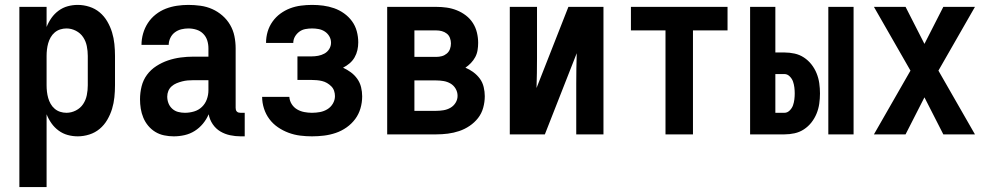

<svg xmlns="http://www.w3.org/2000/svg" viewBox="-20 -548 4040 783"><path d="M59 215V-520H170V-438Q178 -458 190 -475Q202 -492 219 -504.5Q236 -517 256 -522.5Q276 -528 297 -528Q321 -528 344.5 -520.5Q368 -513 386.5 -497.5Q405 -482 417.5 -460.5Q430 -439 437 -416Q444 -393 446.5 -368.5Q449 -344 449 -320V-200Q449 -176 446.5 -151.5Q444 -127 437 -104Q430 -81 417.5 -59.5Q405 -38 386.5 -22.5Q368 -7 344.5 0.5Q321 8 297 8Q276 8 256 2.5Q236 -3 219 -15.5Q202 -28 190 -45Q178 -62 170 -82V215ZM251 -88Q271 -88 289.5 -97.5Q308 -107 319 -123.5Q330 -140 334 -160Q338 -180 338 -200V-320Q338 -340 334 -360Q330 -380 319 -396.5Q308 -413 289.5 -422.5Q271 -432 251 -432Q238 -432 225.5 -428Q213 -424 203 -415.5Q193 -407 186.5 -395.5Q180 -384 176.5 -371.5Q173 -359 171.5 -346Q170 -333 170 -320V-200Q170 -187 171.5 -174Q173 -161 176.5 -148.5Q180 -136 186.5 -124.5Q193 -113 203 -104.5Q213 -96 225.5 -92Q238 -88 251 -88Z M689 8H688Q669 8 649.5 4Q630 0 613.5 -10Q597 -20 584.5 -35Q572 -50 564.5 -68Q557 -86 554 -105Q551 -124 551 -143Q551 -170 557.5 -196Q564 -222 579.5 -243Q595 -264 617.5 -278.5Q640 -293 665 -301.5Q690 -310 716.5 -313.5Q743 -317 769 -317H830V-351Q830 -368 825 -383.5Q820 -399 808.5 -410.5Q797 -422 781 -427Q765 -432 748 -432Q734 -432 719.5 -428.5Q705 -425 693 -416Q681 -407 674.5 -393Q668 -379 668 -365H557Q557 -388 563.5 -411Q570 -434 583 -454Q596 -474 615 -489Q634 -504 656 -512.5Q678 -521 701.5 -524.5Q725 -528 748 -528Q773 -528 798 -524.5Q823 -521 845.5 -511Q868 -501 887 -484.5Q906 -468 918.5 -446.5Q931 -425 936 -400.5Q941 -376 941 -351V-108Q941 -104 942 -100Q943 -96 946 -93Q949 -90 953 -89Q957 -88 961 -88H978V8H961Q940 8 918.5 3.5Q897 -1 878.5 -12Q860 -23 847.5 -41.5Q835 -60 831 -82Q822 -61 807.5 -43.5Q793 -26 774 -14Q755 -2 733 3Q711 8 689 8ZM734 -88Q753 -88 771.5 -93.5Q790 -99 803.5 -112Q817 -125 823.5 -143Q830 -161 830 -180V-221H769Q757 -221 745.5 -220Q734 -219 722.5 -216Q711 -213 700 -208.5Q689 -204 680 -196Q671 -188 666.5 -177Q662 -166 662 -154Q662 -140 667 -127Q672 -114 682.5 -104.5Q693 -95 706.5 -91.5Q720 -88 734 -88Z M1252 8Q1228 8 1204 5Q1180 2 1157 -6.5Q1134 -15 1113.5 -29Q1093 -43 1078.5 -62.5Q1064 -82 1056.5 -105.5Q1049 -129 1049 -153H1160Q1161 -137 1169.5 -123.5Q1178 -110 1191.5 -102Q1205 -94 1221 -91Q1237 -88 1252 -88Q1269 -88 1285 -91Q1301 -94 1315 -102.5Q1329 -111 1337.5 -125.5Q1346 -140 1346 -156Q1346 -167 1342.5 -177.5Q1339 -188 1331 -196Q1323 -204 1313.5 -209.5Q1304 -215 1293.5 -217.5Q1283 -220 1272 -221Q1261 -222 1250 -222H1193V-318H1250Q1264 -318 1277.5 -320.5Q1291 -323 1303 -329.5Q1315 -336 1322.5 -348Q1330 -360 1330 -374Q1330 -388 1323 -400Q1316 -412 1304.5 -419.5Q1293 -427 1279.5 -429.5Q1266 -432 1253 -432Q1239 -432 1225.5 -429.5Q1212 -427 1201 -419Q1190 -411 1183 -399Q1176 -387 1176 -373H1065V-374Q1065 -397 1071.5 -419Q1078 -441 1091.5 -460Q1105 -479 1123.5 -492.5Q1142 -506 1163 -514Q1184 -522 1207 -525Q1230 -528 1253 -528Q1276 -528 1298.5 -525Q1321 -522 1342.5 -514.5Q1364 -507 1383 -493.5Q1402 -480 1415.5 -461.5Q1429 -443 1435 -420.5Q1441 -398 1441 -375Q1441 -359 1437.5 -343.5Q1434 -328 1426 -314Q1418 -300 1405.5 -289.5Q1393 -279 1379 -272Q1396 -264 1411 -253Q1426 -242 1437 -226.5Q1448 -211 1452.5 -192.5Q1457 -174 1457 -155Q1457 -130 1450 -106Q1443 -82 1428.5 -62.5Q1414 -43 1393.5 -28.5Q1373 -14 1349.5 -6Q1326 2 1301.5 5Q1277 8 1252 8Z M1559 0V-520H1759Q1781 -520 1802 -517Q1823 -514 1843 -506Q1863 -498 1880 -485Q1897 -472 1908.5 -454Q1920 -436 1925 -415Q1930 -394 1930 -373Q1930 -358 1927.5 -343Q1925 -328 1918 -315Q1911 -302 1900.5 -291Q1890 -280 1878 -272Q1895 -265 1910.5 -253.5Q1926 -242 1937 -227Q1948 -212 1952.5 -193Q1957 -174 1957 -156Q1957 -132 1950.5 -108.5Q1944 -85 1929.5 -66.5Q1915 -48 1895 -34.5Q1875 -21 1852.5 -13.5Q1830 -6 1806.5 -3Q1783 0 1759 0ZM1670 -316H1759Q1771 -316 1782 -319Q1793 -322 1802 -329.5Q1811 -337 1815 -348Q1819 -359 1819 -371Q1819 -382 1815 -393Q1811 -404 1802 -411Q1793 -418 1782 -421Q1771 -424 1759 -424H1670ZM1670 -96H1759Q1774 -96 1789 -98.5Q1804 -101 1817 -108.5Q1830 -116 1838 -129Q1846 -142 1846 -157Q1846 -173 1838 -186.5Q1830 -200 1817 -207.5Q1804 -215 1789 -217.5Q1774 -220 1759 -220H1670Z M2059 0V-520H2170V-312Q2170 -281 2169.5 -250.5Q2169 -220 2168 -189L2298 -520H2441V0H2330V-208Q2330 -239 2330.5 -269.5Q2331 -300 2332 -331L2202 0Z M2694 0V-424H2553V-520H2947V-424H2806V0Z M3358 0V-520H3461V0ZM3039 0V-520H3142V-334H3179Q3200 -334 3220.5 -329.5Q3241 -325 3258.5 -313.5Q3276 -302 3289 -285.5Q3302 -269 3310 -249.5Q3318 -230 3321 -209Q3324 -188 3324 -167Q3324 -146 3321 -125Q3318 -104 3310 -84.5Q3302 -65 3289 -48.5Q3276 -32 3258.5 -20.5Q3241 -9 3220.5 -4.5Q3200 0 3179 0ZM3179 -88Q3191 -88 3200.5 -97.5Q3210 -107 3214 -118.5Q3218 -130 3219.5 -142.5Q3221 -155 3221 -167Q3221 -179 3219.5 -191.5Q3218 -204 3214 -215.5Q3210 -227 3200.5 -236.5Q3191 -246 3179 -246H3142V-88Z M3544 0 3693 -260 3544 -520H3673L3750 -369L3827 -520H3956L3807 -260L3956 0H3827L3750 -151L3673 0Z"/></svg>

Font: Iosevka Algr
Style: Bold
Weight: 700
Monospace: yes
Designer: Belleve Invis
Foundry: Belleve Invis
Version: Version 26.0.2; ttfautohint (v1.8.3)